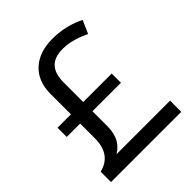

<svg xmlns="http://www.w3.org/2000/svg" viewBox="-200 -848 972 972"><g transform="rotate(-45 286.0 -361.5)"><path d="M334 -723C211 -723 131 -653 131 -534V-386H35V-320H131V-215C131 -127 89 -88 32 -74V0H535V-80H151C186 -101 219 -135 219 -216V-320H423V-386H219V-525C219 -613 260 -650 336 -650C390 -650 440 -631 480 -612L511 -682C465 -705 407 -723 334 -723Z"/></g></svg>

Font: Noto Sans Buginese
Style: Regular
Weight: 400
Designer: Monotype Design Team
Foundry: Monotype Imaging Inc.
Version: Version 2.002